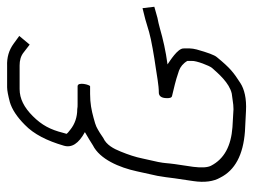

<svg xmlns="http://www.w3.org/2000/svg" viewBox="-108 -562 728 553"><g transform="rotate(-90 256.5 -286.0)"><path d="M213 58C249 60 276 53 293 42C324 22 336 13 368 -26C374 -33 381 -52 390 -84C394 -99 393 -109 393 -122C393 -139 357 -161 347 -168C385 -173 420 -181 451 -190C461 -193 471 -195 481 -197L513 -206L509 -240L477 -232C467 -229 454 -225 440 -221C420 -215 367 -206 338 -202C315 -199 289 -193 264 -193C256 -192 251 -186 250 -174C249 -162 251 -156 256 -155L289 -147C298 -145 311 -141 329 -135C340 -131 350 -123 357 -111V-98C358 -85 343 -47 337 -40C321 -22 294 10 263 17L241 20C235 21 227 22 218 22L166 19C113 15 75 -4 55 -43C50 -53 49 -70 52 -94L60 -148C63 -170 62 -175 66 -195L76 -240C80 -260 87 -281 96 -303C104 -323 115 -344 135 -353L150 -363C167 -373 167 -374 193 -381C215 -387 235 -391 262 -391H284C288 -391 298 -427 284 -427H232C227 -427 223 -427 218 -428C195 -428 175 -435 159 -448C152 -453 148 -457 147 -459C147 -460 149 -464 150 -469C159 -505 172 -530 198 -556C223 -581 248 -594 276 -594H314H344C358 -594 371 -591 382 -582L404 -565L429 -595L407 -611C388 -625 367 -631 342 -630H319H281C272 -630 257 -627 238 -622C218 -616 196 -602 173 -579C146 -553 127 -515 113 -467C106 -444 119 -424 152 -406C145 -402 138 -398 130 -393L114 -383C74 -363 50 -307 39 -256L26 -197C22 -175 22 -170 19 -148L11 -94C6 -61 10 -35 21 -16C42 26 86 50 154 55Z"/></g></svg>

Font: Reckless Catfish
Style: It
Weight: 400
Foundry: Cannot Into Space Fonts
Version: Version 0.2894